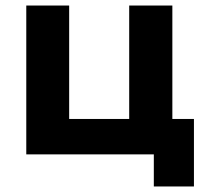

<svg xmlns="http://www.w3.org/2000/svg" viewBox="-20 -558 744 694"><path d="M536 116V0H75V-538H230V-128H447V-538H603V-128H681V116Z"/></svg>

Font: Montserrat Z
Style: Bold
Weight: 700
Designer: Julieta Ulanovsky
Foundry: Julieta Ulanovsky
Version: Version 8.000